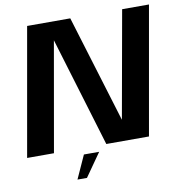

<svg xmlns="http://www.w3.org/2000/svg" viewBox="-101 -758 941 997"><g transform="rotate(-10 370.0 -259.5)"><path d="M-11 0H130.5L237.5 -609H222.5L406.5 0H631.5L750.5 -675H609L500.5 -67.5H521L335.5 -675H108ZM227 156H277L363 33.5H282.5Z"/></g></svg>

Font: Anybody UltraCondensed Thin SemiBold
Style: Italic
Weight: 600
Italic angle: -10°
Version: Version 1.111